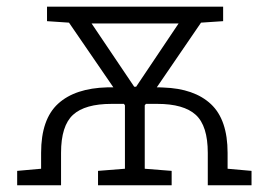

<svg xmlns="http://www.w3.org/2000/svg" viewBox="-20 -548 818 568"><path d="M30.8 0V-42.5L101.6 -48.8V-95.7Q101.6 -195.3 151.9 -241.2Q202.1 -287.1 297.4 -289.6Q302.7 -289.6 307.1 -289.6Q311.5 -289.6 315.4 -289.6L184.1 -481L119.1 -485.4V-528.3H640.1V-485.4L574.7 -481L443.8 -289.6Q447.3 -289.6 451.9 -289.6Q456.5 -289.6 462.9 -289.1Q554.7 -286.1 604 -240Q653.3 -193.8 653.3 -95.7V-48.8L724.1 -42.5V0H594.7V-95.7Q594.7 -175.8 559.1 -208.3Q523.4 -240.7 445.3 -240.7H411.6L408.2 -236.3V-48.8L487.8 -42.5V0H270V-42.5L349.6 -48.8V-236.3L346.7 -240.7H310.1Q231.4 -240.7 196 -208.3Q160.6 -175.8 160.6 -95.7V0ZM377 -291.5H382.8L508.3 -478.5H251Z"/></svg>

Font: Roboto Slab LO Light
Style: Regular
Weight: 300
Designer: Google
Version: Version 2.000